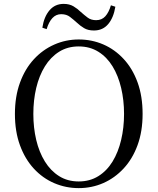

<svg xmlns="http://www.w3.org/2000/svg" viewBox="-20 -947 807 983"><path d="M196.8 -805.2Q205.4 -861.4 233.5 -894.3Q261.6 -927.1 305.8 -927.1Q335.2 -927.1 356 -914.8Q376.8 -902.4 393.2 -886.2Q411.4 -869.9 428.9 -856.8Q446.3 -843.7 472.1 -843.7Q501.1 -843.7 519.1 -863.5Q537.1 -883.4 547.9 -919.9L570.6 -912.5Q561.4 -856.1 533.8 -823.5Q506.2 -790.9 460.9 -790.9Q430.6 -790.9 410.6 -802.9Q390.6 -814.9 374.4 -830.3Q356.4 -846.6 338.3 -860.5Q320.3 -874.4 293.4 -874.4Q266.8 -874.4 248.3 -854.5Q229.8 -834.5 218.8 -797.8ZM383 16.1Q316.9 16.1 257.7 -9.3Q198.4 -34.7 153.2 -83.8Q107.9 -132.9 82.2 -203.3Q56.4 -273.6 56.4 -363.7Q56.4 -452.8 82.2 -523.6Q107.9 -594.3 153.2 -643.4Q198.4 -692.5 257.7 -718.7Q316.9 -744.9 383 -744.9Q450 -744.9 508.8 -719.5Q567.6 -694.1 613.1 -645Q658.7 -595.9 684.4 -525.1Q710.1 -454.4 710.1 -363.7Q710.1 -274.6 684.4 -204.2Q658.7 -133.7 613.1 -84.6Q567.6 -35.5 508.8 -9.7Q450 16.1 383 16.1ZM383 -18Q440.1 -18 483.7 -45.3Q527.4 -72.6 556.4 -120.2Q585.4 -167.8 600.2 -230.4Q615.1 -293.1 615.1 -363.7Q615.1 -434.4 600.2 -496.9Q585.4 -559.5 556.4 -607.1Q527.4 -654.7 483.7 -682Q440.1 -709.3 383 -709.3Q325.9 -709.3 282.6 -682Q239.2 -654.7 209.8 -607.1Q180.4 -559.5 165.5 -496.9Q150.7 -434.4 150.7 -363.7Q150.7 -293.1 165.5 -230.4Q180.4 -167.8 209.8 -120.2Q239.2 -72.6 282.6 -45.3Q325.9 -18 383 -18Z"/></svg>

Font: Noto Serif KR
Style: Regular
Weight: 200
Designer: Ryoko NISHIZUKA 西塚涼子 (kana & ideographs); Frank Grießhammer (Latin, Greek & Cyrillic); Wenlong ZHANG 张文龙 (bopomofo); San
Foundry: Adobe
Version: Version 2.001;hotconv 1.1.0;makeotfexe 2.6.0